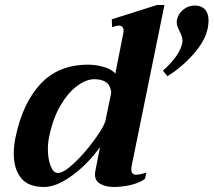

<svg xmlns="http://www.w3.org/2000/svg" viewBox="-20 -737 852 766"><path d="M35 -123Q35 -158 42 -189Q70 -325 141.5 -402Q213 -479 332 -479Q362 -479 394 -470Q426 -461 440 -443L472 -605Q473 -609 473 -615Q473 -635 452 -635Q449 -635 442 -633Q435 -631 427 -629L426 -660L606 -717H636L505 -74Q504 -69 504 -60Q504 -40 523 -40Q533 -40 546.5 -43.5Q560 -47 564 -48L558 -23Q536 -7 501.5 1Q467 9 434 9Q403 9 381 -3Q359 -15 359 -40Q359 -48 360 -53L379 -150Q330 -82 267.5 -36.5Q205 9 156 9Q92 9 63.5 -27.5Q35 -64 35 -123ZM630 -455Q697 -515 707 -565Q708 -569 708 -576Q708 -591 696 -613Q692 -621 688.5 -630Q685 -639 685 -648Q685 -655 686 -658Q691 -682 711 -698.5Q731 -715 758 -715Q783 -715 797.5 -699.5Q812 -684 812 -655Q812 -595 763 -534.5Q714 -474 648 -433ZM400 -252 424 -368Q420 -398 402.5 -409.5Q385 -421 356 -421Q324 -421 287.5 -394Q251 -367 221 -315.5Q191 -264 177 -195Q171 -170 171 -143Q171 -103 182 -75Q193 -47 211 -47Q234 -47 275 -85.5Q316 -124 353 -174Q390 -224 400 -252Z"/></svg>

Font: Taviraj SemiBold
Style: Italic
Weight: 600
Italic angle: -12°
Designer: Katatrad Team
Foundry: CadsonDemak
Version: Version 1.001